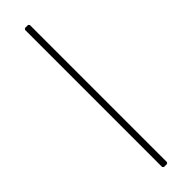

<svg xmlns="http://www.w3.org/2000/svg" viewBox="-296 -740 840 840"><g transform="rotate(-45 124.0 -320.0)"><path d="M117 110Q114 110 111.5 107.5Q109 105 109 102V-742Q109 -745 111.5 -747.5Q114 -750 117 -750H131Q134 -750 136.5 -747.5Q139 -745 139 -742V102Q139 105 136.5 107.5Q134 110 131 110Z"/></g></svg>

Font: LINE Seed Sans KR Thin
Style: Regular
Weight: 250
Designer: LINE BX Design & Sandoll Inc & Dalton Maag Ltd
Foundry: Sandoll Inc.
Version: Version 1.000